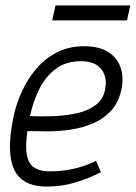

<svg xmlns="http://www.w3.org/2000/svg" viewBox="-20 -678 499 706"><path d="M333 -87 351 -45Q351 -45 324 -32Q297 -19 251.5 -5.5Q206 8 150 8L162 -48Q197 -48 225 -52.5Q253 -57 274.5 -63.5Q296 -70 311 -76.5Q326 -83 333 -87ZM30 -250H90Q74 -172 76.5 -128Q79 -84 100.5 -66Q122 -48 162 -48L150 8Q94 8 60.5 -18Q27 -44 19 -101Q11 -158 30 -250ZM289 -508Q344 -508 377.5 -487Q411 -466 423.5 -429.5Q436 -393 426 -347Q416 -301 388.5 -271Q361 -241 322.5 -224.5Q284 -208 241 -201.5Q198 -195 156 -195L79 -196L90 -251Q134 -249 179.5 -251Q225 -253 264.5 -262Q304 -271 331.5 -291.5Q359 -312 366 -347Q376 -393 353 -423Q330 -453 277 -453Q222 -453 184 -424Q146 -395 123.5 -348.5Q101 -302 90 -250H30Q40 -298 61.5 -344Q83 -390 115 -427Q147 -464 190.5 -486Q234 -508 289 -508ZM184 -658H459L447 -603H172Z"/></svg>

Font: Epunda Slab Light
Style: Italic
Weight: 300
Italic angle: -12°
Designer: Simon Atzbach
Foundry: typofactur
Version: Version 1.102